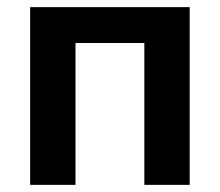

<svg xmlns="http://www.w3.org/2000/svg" viewBox="-20 -518 616 538"><path d="M64.5 0V-498H511.5V0H384.5V-397.5H191.5V0Z"/></svg>

Font: Heraclito SemiBold
Style: Regular
Weight: 600
Designer: Kostas Bartsokas (font) & Cristiano Sobral (main changes)
Foundry: Kostas Bartsokas (font) & Cristiano Sobral (main changes)
Version: Version 1.00;July 8, 2020;FontCreator 13.0.0.2655 64-bit